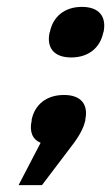

<svg xmlns="http://www.w3.org/2000/svg" viewBox="-20 -413 323 558"><path d="M72 -65V-62C65 -31 74 -8 98 2L34 125H102L196 1C216 -27 224 -46 228 -63V-66C237 -110 215 -137 166 -137C115 -137 81 -109 72 -65ZM124 -318C115 -275 136 -246 187 -246C237 -246 271 -274 280 -318L281 -320C290 -365 268 -393 218 -393C168 -393 134 -365 125 -320Z"/></svg>

Font: LT Wave Text Bold Italic
Style: Regular
Weight: 700
Designer: Daniel Lyons
Version: Version 2.5 (Glyphs App)